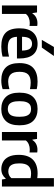

<svg xmlns="http://www.w3.org/2000/svg" viewBox="1043 -1891 858 2984"><g transform="rotate(90 1472.0 -399.0)"><path d="M65 0V-545.5H173L183.5 -474H190Q215 -514 254.5 -533Q294 -552 340 -552Q352 -552 363 -551Q374 -550 383.5 -548.5V-429Q371.5 -431 358.2 -431.8Q345 -432.5 332 -432.5Q295.5 -432.5 257.2 -417.2Q219 -402 196.5 -371.5V0Z M705 10Q560 10 490 -56.8Q420 -123.5 420 -273Q420 -411.5 483.8 -482.8Q547.5 -554 662 -554Q772 -554 830.5 -482.5Q889 -411 889 -269V-233.5H552Q555 -154.5 594.2 -122.8Q633.5 -91 723 -91Q754.5 -91 789 -96Q823.5 -101 860 -110V-9.5Q818 1 780.2 5.5Q742.5 10 705 10ZM660.5 -468Q610 -468 581.5 -433.8Q553 -399.5 551.5 -312.5H766Q764.5 -399 737.5 -433.5Q710.5 -468 660.5 -468ZM599.5 -620 710 -808H850L719.5 -620Z M1229 10Q1099.5 10 1030 -58.5Q960.5 -127 960.5 -272Q960.5 -418 1035 -486Q1109.5 -554 1247 -554Q1311.5 -554 1365 -541V-435.5Q1311.5 -447 1264 -447Q1177.5 -447 1136.8 -407.2Q1096 -367.5 1096 -273.5Q1096 -177 1134.8 -137Q1173.5 -97 1249 -97Q1298 -97 1365 -116.5V-11Q1302 10 1229 10Z M1674 10Q1557.5 10 1488.8 -58.8Q1420 -127.5 1420 -271.5Q1420 -416 1487.5 -485Q1555 -554 1674 -554Q1792.5 -554 1860 -485Q1927.5 -416 1927.5 -272Q1927.5 -128.5 1859 -59.2Q1790.5 10 1674 10ZM1674 -91Q1731 -91 1763 -129.8Q1795 -168.5 1795 -271Q1795 -340.5 1780.5 -380.2Q1766 -420 1738.8 -436.5Q1711.5 -453 1674 -453Q1636 -453 1609 -436.5Q1582 -420 1567.2 -380.8Q1552.5 -341.5 1552.5 -273Q1552.5 -203.5 1567 -163.8Q1581.5 -124 1608.8 -107.5Q1636 -91 1674 -91Z M2031.5 0V-545.5H2139.5L2150 -474H2156.5Q2181.5 -514 2221 -533Q2260.5 -552 2306.5 -552Q2318.5 -552 2329.5 -551Q2340.5 -550 2350 -548.5V-429Q2338 -431 2324.8 -431.8Q2311.5 -432.5 2298.5 -432.5Q2262 -432.5 2223.8 -417.2Q2185.5 -402 2163 -371.5V0Z M2607 9.5Q2547 9.5 2496.8 -17.8Q2446.5 -45 2416.5 -104.8Q2386.5 -164.5 2386.5 -261.5Q2386.5 -406 2460.2 -480.2Q2534 -554.5 2676 -554.5Q2695 -554.5 2713.5 -552.8Q2732 -551 2748 -549V-808H2879.5V0H2769L2760.5 -58H2754Q2730 -27.5 2692.8 -9Q2655.5 9.5 2607 9.5ZM2644 -99Q2672.5 -99 2700.5 -110.5Q2728.5 -122 2748 -146.5V-445.5Q2733.5 -448.5 2713.8 -450.8Q2694 -453 2675.5 -453Q2597.5 -453 2558.2 -411Q2519 -369 2519 -272Q2519 -205 2534.8 -167.2Q2550.5 -129.5 2578.8 -114.2Q2607 -99 2644 -99Z"/></g></svg>

Font: Encode Sans SmBold
Style: Regular
Weight: 600
Designer: Multiple Designers
Foundry: Impallari Type
Version: Version 3.002; ttfautohint (v1.8.3) -l 8 -r 50 -G 200 -x 14 